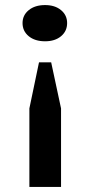

<svg xmlns="http://www.w3.org/2000/svg" viewBox="-20 -537 408 758"><path d="M182 -291 221 -109V201H96V-109L134 -291ZM245 -446Q245 -414 221 -394Q197 -374 158 -374Q118 -374 93.5 -394Q69 -414 69 -446Q69 -477 93.5 -497Q118 -517 158 -517Q197 -517 221 -497Q245 -477 245 -446Z"/></svg>

Font: PT Serif Caption
Style: Semibold
Weight: 600
Designer: A.Korolkova, O.Umpeleva, V.Yefimov
Foundry: ParaType Ltd
Version: Version 1.00;May 2, 2020;FontCreator 12.0.0.2544 64-bit